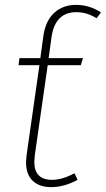

<svg xmlns="http://www.w3.org/2000/svg" viewBox="-20 -759 435 789"><path d="M181 -529 180 -520H321L312 -491H176L123 -121Q121 -101 121 -94Q121 -20 194 -20Q236 -20 286 -47L299 -20Q244 10 190 10Q142 10 114.5 -16Q87 -42 87 -92Q87 -100 89 -120L142 -491H56L60 -520H146L147 -529L158 -610Q167 -674 203 -706.5Q239 -739 293 -739Q347 -739 395 -708L377 -684Q337 -709 294 -709Q207 -709 192 -608Z"/></svg>

Font: FiraGO UltraLight
Style: Italic
Weight: 200
Italic angle: -8°
Designer: bBox Type GmbH
Foundry: bBox Type GmbH
Version: Version 1.001